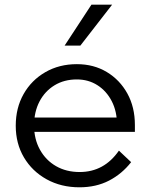

<svg xmlns="http://www.w3.org/2000/svg" viewBox="-20 -781 641 817"><path d="M486 -140 538 -91Q499 -41 444 -12.5Q389 16 318 16Q240 16 178.5 -18Q117 -52 82 -111Q47 -170 47 -246Q47 -322 80.5 -381Q114 -440 173 -474Q232 -508 307 -508Q379 -508 434.5 -474.5Q490 -441 522 -383Q554 -325 554 -249V-243H478V-249Q478 -307 455.5 -350.5Q433 -394 394.5 -418.5Q356 -443 307 -443Q253 -443 212 -418Q171 -393 148 -349Q125 -305 125 -247Q125 -189 150 -144Q175 -99 218.5 -74Q262 -49 319 -49Q423 -49 486 -140ZM554 -220H109V-281H538L554 -249ZM457 -761 322 -587H255L369 -761Z"/></svg>

Font: Wix Madefor Display
Style: Regular
Weight: 400
Designer: Dalton Maag Ltd
Foundry: Dalton Maag Ltd
Version: Version 3.100